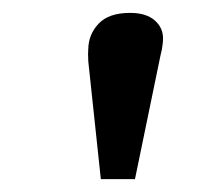

<svg xmlns="http://www.w3.org/2000/svg" viewBox="-20 -800 327 298"><path d="M189.5 -522H136.5L117 -705Q117 -709.5 116.8 -712.8Q116.5 -716 116.8 -719Q117 -722 117 -724Q117.5 -747 133.3 -763.5Q149 -780 182 -780Q207 -780 220.3 -768.2Q233.5 -756.5 233 -739.5Q233 -736 232.5 -732Q232 -728 231.3 -723.5Q230.5 -719 229 -713.5Z"/></svg>

Font: Literata
Style: Italic
Weight: 400
Italic angle: -2°
Designer: Latin by Veronika Burian and Jose Scaglione. Greek by Irene Vlachou. Cyrillic by Vera Evstafieva
Foundry: TypeTogether
Version: Version 3.103;gftools[0.9.29]